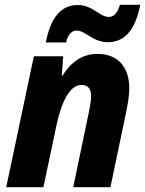

<svg xmlns="http://www.w3.org/2000/svg" viewBox="-20 -785 608 805"><path d="M172 -607H257C264 -640 282 -657 300 -657C339 -657 369 -608 432 -608C496 -608 546 -650 568 -765H483C472 -729 457 -714 436 -714C398 -714 368 -764 306 -764C235 -764 192 -710 172 -607ZM6 0H162L217 -261C239 -361 273 -429 322 -429C348 -429 362 -413 362 -382C362 -362 357 -336 352 -312L287 0H443L510 -320C517 -355 522 -388 522 -415C522 -506 472 -559 389 -559C325 -559 279 -526 242 -468H239L245 -549H122Z"/></svg>

Font: Noto Sans SemiCondensed ExtraBold
Style: Italic
Weight: 800
Width: 4
Italic angle: -12°
Designer: Monotype Design Team
Foundry: Monotype Imaging Inc.
Version: Version 2.013